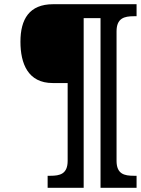

<svg xmlns="http://www.w3.org/2000/svg" viewBox="-20 -780 671 911"><path d="M206 111H377V-694H457V111H628V54H615C570 54 533 46 533 -17V-631C533 -694 570 -703 615 -703H628V-760H232C119 -760 77 -689 77 -582C77 -478 113 -386 230 -386H301V-17C301 46 264 54 219 54H206Z"/></svg>

Font: Noto Serif Condensed Extra
Style: Italic
Weight: 800
Width: 3
Italic angle: -12°
Designer: Monotype Design Team
Foundry: Monotype Imaging Inc.
Version: Version 1.901